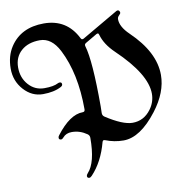

<svg xmlns="http://www.w3.org/2000/svg" viewBox="-189 -810 1067 1101"><g transform="rotate(-10 344.5 -259.5)"><path d="M-58.6 -621.6Q4.9 -718.3 138.2 -718.3Q271.5 -718.3 331.5 -598.6Q335.4 -590.8 340.3 -590.8Q345.2 -590.8 348.6 -592.8L560.1 -715.8Q564.5 -718.3 569.3 -718.3Q574.2 -718.3 577.6 -713.4Q581.1 -708.5 581.1 -703.1Q581.1 -697.8 571.5 -688.7Q562 -679.7 562 -668Q562 -624 612.8 -575.2Q749 -444.3 749 -311.5Q749 -210.4 670.4 -107.9Q570.8 22 473.6 22Q419.4 22 368.7 2Q364.7 0.5 361.8 0.5Q355.5 0.5 352.5 9.8Q322.8 121.1 257.8 189.9Q249.5 198.7 242.7 198.7Q230 198.7 230 186.5Q230 180.2 237.8 171.4Q287.6 118.2 287.6 -26.4Q287.6 -40 276.4 -48.3Q235.4 -77.1 188 -77.1Q154.3 -77.1 135.7 -54.7Q128.4 -45.9 121.6 -45.9Q108.4 -45.9 108.4 -57.6Q108.4 -64.9 114.3 -71.8Q195.3 -178.2 270 -178.2Q283.2 -178.2 283.2 -192.4Q283.2 -401.9 210 -544.9Q167.5 -627.4 99.4 -627.4Q31.2 -627.4 -9.5 -591.3Q-50.3 -555.2 -50.3 -494.9Q-50.3 -434.6 -13.4 -393.3Q23.4 -352.1 77.9 -352.1Q132.3 -352.1 158.2 -366.2Q163.6 -369.1 169.9 -369.1Q181.6 -369.1 181.6 -356.4Q181.6 -348.1 170.9 -342.3Q128.9 -319.8 64.5 -319.8Q0 -319.8 -46.6 -371.6Q-93.3 -423.3 -93.3 -495.8Q-93.3 -568.4 -58.6 -621.6ZM349.6 -554.2Q349.6 -551.3 350.6 -547.9Q377.4 -459.5 377.4 -192.9Q376.5 -172.9 376.5 -154.3Q376.5 -140.1 387.7 -132.3Q484.9 -68.8 542 -68.8Q607.4 -68.8 648.9 -124.5Q679.2 -165 679.2 -213.9Q679.2 -328.1 513.2 -486.8Q456.5 -541 440.4 -599.1Q438 -607.9 433.6 -607.9Q429.2 -607.9 424.8 -605.5L358.9 -566.9Q349.6 -561.5 349.6 -554.2Z"/></g></svg>

Font: UnifrakturMaguntia18
Style: Book
Weight: 400
Designer: j. 'mach' wust, Gerrit Ansmann, Georg Duffner, based on a font by Peter Wiegel, original typeface by Carl Albert Fahrenw
Version: Version 2017-03-19